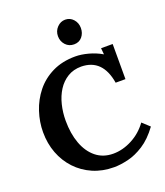

<svg xmlns="http://www.w3.org/2000/svg" viewBox="-171 -1067 1029 1197"><g transform="rotate(-20 344.0 -468.5)"><path d="M566 -476Q539 -642 398 -644Q346 -644 307 -620Q268 -596 242.5 -556Q217 -516 204.5 -465Q192 -414 192 -360Q192 -274 216.5 -207.5Q241 -141 288 -103Q335 -65 402 -65Q465 -65 527 -97.5Q589 -130 631 -188L679 -144Q630 -77 576 -42.5Q522 -8 470.5 4Q419 16 378 16Q301 16 238 -11.5Q175 -39 129.5 -87.5Q84 -136 59.5 -200.5Q35 -265 35 -340Q35 -408 57 -475Q79 -542 122.5 -596.5Q166 -651 232 -683.5Q298 -716 385 -716Q424 -716 470.5 -703.5Q517 -691 558 -667L554 -709H631V-476ZM405 -789Q371 -789 349 -813Q327 -837 327 -871Q327 -905 350 -929Q373 -953 404 -953Q436 -953 457.5 -929Q479 -905 479 -871Q479 -837 459 -813Q439 -789 405 -789Z"/></g></svg>

Font: Lora
Style: Bold
Weight: 700
Designer: Olga Karpushina, Alexei Vanyashin (Cyrillic)
Foundry: Cyreal
Version: Version 3.006; ttfautohint (v1.8.4.7-5d5b);gftools[0.9.30]